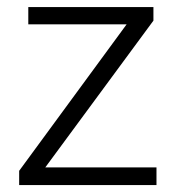

<svg xmlns="http://www.w3.org/2000/svg" viewBox="-20 -533 505 553"><path d="M35.2 0V-41L344.7 -462.9H61.5V-512.7H421.9V-473.6L110.4 -50.8H430.7V0Z"/></svg>

Font: Gothic A1 Light
Style: Regular
Weight: 300
Version: Version 2.50